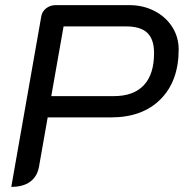

<svg xmlns="http://www.w3.org/2000/svg" viewBox="-20 -720 719 749"><path d="M141 -656Q144 -675 160 -687.5Q176 -700 197 -700H484Q538 -700 582 -677.5Q626 -655 651.5 -615.5Q677 -576 677 -527Q677 -404 606.5 -333Q536 -262 413 -262H166L132 -69Q125 -31 97.5 -11Q70 9 24 9ZM424 -345Q501 -345 541 -387.5Q581 -430 581 -513Q581 -567 554.5 -592Q528 -617 472 -617H228L180 -345Z"/></svg>

Font: K2D
Style: Italic
Weight: 400
Italic angle: -10°
Designer: Katatrad Aksorn Co.,Ltd.
Foundry: Cadson Demak Co.,Ltd.
Version: Version 1.000; ttfautohint (v1.6)